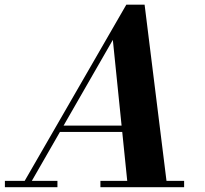

<svg xmlns="http://www.w3.org/2000/svg" viewBox="-68 -784 860 804"><path d="M20 0 461 -764.5H537.5L632.5 0H467.5L404.5 -617L50 0ZM-47.5 0V-26.5H172.5V0ZM352.5 0V-26.5H703V0ZM180.5 -231.5V-258H512.5V-231.5Z"/></svg>

Font: Bodoni Moda 9pt
Style: Bold Italic
Weight: 700
Italic angle: -13°
Designer: Owen Earl
Foundry: indestructible type
Version: Version 2.004